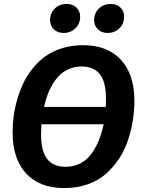

<svg xmlns="http://www.w3.org/2000/svg" viewBox="-20 -937 722 973"><path d="M301.8 -770Q271.5 -770 252.7 -788.6Q233.9 -807.1 233.9 -835.9Q233.9 -871.1 257.8 -894Q281.7 -917 317.9 -917Q348.6 -917 367.4 -898.9Q386.2 -880.9 386.2 -852.1Q386.2 -816.9 362.1 -793.5Q337.9 -770 301.8 -770ZM524.9 -770Q494.6 -770 475.8 -788.6Q457 -807.1 457 -835.9Q457 -870.6 481.2 -893.8Q505.4 -917 541 -917Q571.8 -917 590.3 -898.9Q608.9 -880.9 608.9 -852.1Q608.9 -816.9 585 -793.5Q561 -770 524.9 -770ZM400.9 -708Q524.4 -708 592.8 -634Q661.1 -560.1 661.1 -424.8Q661.1 -376.5 653.3 -327.6Q645.5 -278.8 629.2 -228.3Q612.8 -177.7 584.5 -134.5Q556.2 -91.3 518.1 -57.1Q480 -22.9 425.3 -3.4Q370.6 16.1 305.2 16.1Q181.2 16.1 112.5 -57.9Q43.9 -131.8 43.9 -266.1Q43.9 -307.1 49.3 -348.4Q54.7 -389.6 67.4 -433.6Q80.1 -477.5 98.9 -516.8Q117.7 -556.2 146.7 -591.6Q175.8 -627 211.4 -652.6Q247.1 -678.2 295.9 -693.1Q344.7 -708 400.9 -708ZM393.1 -600.1Q360.4 -600.1 332.3 -588.4Q304.2 -576.7 283.9 -557.6Q263.7 -538.6 247.3 -511.5Q231 -484.4 220.7 -456.1Q210.4 -427.7 203.1 -395H516.1Q517.1 -409.2 517.1 -435.1Q517.1 -521.5 486.3 -560.8Q455.6 -600.1 393.1 -600.1ZM312 -91.8Q354.5 -91.8 388.4 -109.9Q422.4 -127.9 444.8 -159.9Q467.3 -191.9 481.7 -227.8Q496.1 -263.7 504.9 -307.1H189.9Q188 -272.9 188 -258.8Q188 -170.9 219 -131.3Q250 -91.8 312 -91.8Z"/></svg>

Font: FiraGO SemiBold
Style: Italic
Weight: 600
Italic angle: -8°
Designer: bBox Type GmbH
Foundry: bBox Type GmbH
Version: Version 1.001;PS 001.001;hotconv 1.0.88;makeotf.lib2.5.64775